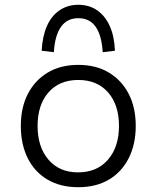

<svg xmlns="http://www.w3.org/2000/svg" viewBox="-20 -774 653 802"><path d="M307 8Q233 8 179 -23.5Q125 -55 96 -113Q67 -171 67 -248Q67 -325 96.5 -382Q126 -439 179.5 -471Q233 -503 307 -503Q381 -503 434.5 -471Q488 -439 517.5 -382Q547 -325 547 -248Q547 -171 517.5 -113Q488 -55 434.5 -23.5Q381 8 307 8ZM306 -54Q385 -54 431 -107Q477 -160 477 -248Q477 -336 431.5 -388Q386 -440 307 -440Q228 -440 182.5 -388Q137 -336 137 -248Q137 -160 182.5 -107Q228 -54 306 -54ZM205 -556 154 -562Q157 -621 175.5 -664Q194 -707 228 -730.5Q262 -754 307 -754Q353 -754 386.5 -730.5Q420 -707 439 -664Q458 -621 460 -562L409 -556Q405 -625 380 -661.5Q355 -698 307 -698Q260 -698 234.5 -661.5Q209 -625 205 -556Z"/></svg>

Font: Nunito Sans 7pt Light
Style: Regular
Weight: 300
Designer: Vernon Adams
Foundry: Vernon Adams
Version: Version 3.101;gftools[0.9.27]